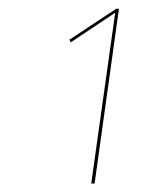

<svg xmlns="http://www.w3.org/2000/svg" viewBox="-20 -749 380 450"><path d="M258.8 -728.5 201.7 -318.8H193.8L250 -719.2L146 -649.9L142.6 -655.8L252.4 -728.5Z"/></svg>

Font: Fira Sans Compressed Eight
Style: Italic
Weight: 100
Width: 3
Italic angle: -8°
Designer: Carrois Corporate & Edenspiekermann AG
Foundry: Carrois Corporate GbR & Edenspiekermann AG
Version: Version 4.203;PS 004.203;hotconv 1.0.88;makeotf.lib2.5.64775